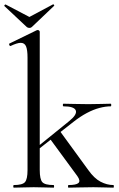

<svg xmlns="http://www.w3.org/2000/svg" viewBox="-38 -863 549 883"><path d="M25.8 0Q23 0 23 -6Q23 -12 25.8 -12Q64.8 -12 76.7 -25.3Q88.6 -38.6 88.6 -81V-597.8Q88.6 -633.4 81.8 -649.7Q75 -666 57.2 -666Q41.6 -666 11.2 -651.8Q7.4 -650 4.8 -656Q2.2 -662 5.8 -663L131 -724Q134 -725 136 -725Q138.6 -725 141.7 -722.5Q144.8 -720 144.8 -716.8V-81Q144.8 -38.6 156.7 -25.3Q168.6 -12 208.4 -12Q210.8 -12 210.8 -6Q210.8 0 208.4 0Q190 0 166.9 -1Q143.8 -2 117.2 -2Q91.4 -2 67.4 -1Q43.4 0 25.8 0ZM277 0Q274.8 0 274.8 -6Q274.8 -12 277 -12Q312.8 -12 323 -21.6Q333.2 -31.2 317.8 -53L191.2 -225.6L237.6 -260L368 -81Q395.4 -42.4 424.7 -27.2Q454 -12 483.4 -12Q485.6 -12 485.6 -6Q485.6 0 483.4 0Q465 0 441.8 -1Q418.6 -2 392 -2Q354.4 -2 327.3 -1Q300.2 0 277 0ZM127.2 -167.4 122.8 -178.6 279.4 -305.4Q317.8 -336.2 310.5 -355.1Q303.2 -374 253.8 -374Q251 -374 251 -380Q251 -386 253.8 -386Q278.2 -386 302.7 -385Q327.2 -384 368.2 -384Q406 -384 428.5 -385Q451 -386 471.4 -386Q473.6 -386 473.6 -380Q473.6 -374 471.4 -374Q448 -374 419.9 -366.7Q391.8 -359.4 361.4 -343.3Q331 -327.2 299 -302ZM85.2 -738.6 -17.8 -835.2Q-19.6 -837.4 -16.2 -840.4Q-12.8 -843.4 -11.8 -842.2L97.2 -785L205.2 -842.6Q207.2 -844.4 210.1 -841Q213 -837.6 210.2 -835.6L108.2 -738.6Q104.2 -734.6 97.2 -734.6Q90.2 -734.6 85.2 -738.6Z"/></svg>

Font: Cormorant Garamond Light
Style: Regular
Weight: 300
Designer: Christian Thalmann (Catharsis Fonts)
Foundry: Catharsis Fonts
Version: Version 4.001